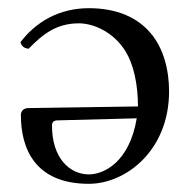

<svg xmlns="http://www.w3.org/2000/svg" viewBox="-20 -439 475 469"><path d="M314 -150C296 -42 233 -13 197 -13C151 -13 107 -52 107 -132C107 -141 111 -144.7 121 -145ZM50 -320C85 -356 118 -382 173 -382C207 -382 257 -362 287 -313C306 -282 317 -234 317 -179L49 -175C38 -174.8 31 -168 31 -158C31 -78 64 10 197 10C287.1 10 393 -71 393 -216C393 -269 379 -322 348 -358C316 -396 266 -419 197 -419C125 -419 68 -386 30 -336C33 -326 39 -321 50 -320Z"/></svg>

Font: Libertinus Serif Display
Style: Regular
Weight: 400
Designer: Philipp H. Poll
Foundry: Khaled Hosny
Version: Version 6.1